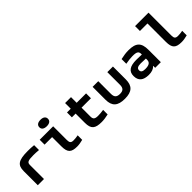

<svg xmlns="http://www.w3.org/2000/svg" viewBox="241 -1915 3118 3118"><g transform="rotate(-45 1800.0 -356.0)"><path d="M398 -396C428 -396 482 -395 525 -390V-502C479 -507 432 -509 384 -509C168 -509 107 -461 107 -322V0H249V-322C249 -379 274 -396 398 -396Z M1032 -104C979 -104 960 -124 960 -183V-500H651V-388H824V-176C824 -34 872 9 1004 9C1047 9 1087 2 1138 -11V-115C1096 -107 1066 -104 1032 -104ZM790 -645C790 -601 825 -573 890 -573C952 -573 987 -601 987 -645V-648C987 -693 952 -721 890 -721C825 -721 790 -693 790 -648Z M1596 -104C1525 -104 1500 -124 1500 -183V-388H1716V-500H1500V-630H1364V-500H1278V-388H1364V-176C1364 -34 1418 9 1568 9C1618 9 1663 2 1722 -11V-115C1672 -107 1636 -104 1596 -104Z M1866 -205C1866 -56 1937 9 2101 9C2263 9 2333 -56 2333 -205V-500H2204V-209C2204 -136 2174 -104 2101 -104C2026 -104 1996 -136 1996 -209V-500H1866Z M2698 -509C2637 -509 2587 -501 2518 -486V-378C2579 -389 2632 -396 2679 -396C2775 -396 2803 -377 2803 -316V-306C2746 -309 2702 -309 2680 -309C2529 -309 2460 -260 2460 -154C2460 -44 2525 9 2651 9C2715 9 2765 -6 2799 -45H2803V0H2933V-284C2933 -445 2871 -509 2698 -509ZM2589 -157C2589 -198 2620 -217 2687 -217C2714 -217 2761 -215 2803 -213V-186C2803 -128 2769 -99 2676 -99C2617 -99 2589 -117 2589 -157Z M3432 -104C3379 -104 3360 -124 3360 -183V-710H3051V-598H3224V-176C3224 -34 3272 9 3404 9C3447 9 3487 2 3538 -11V-115C3496 -107 3466 -104 3432 -104Z"/></g></svg>

Font: LT Wave Mono Bold
Style: Regular
Weight: 700
Designer: Daniel Lyons
Version: Version 2.5 (Glyphs App)